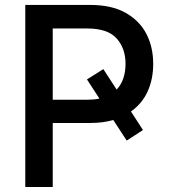

<svg xmlns="http://www.w3.org/2000/svg" viewBox="-20 -747 684 767"><path d="M340.2 -727.3Q425.1 -727.3 480.8 -696.4Q536.9 -665.1 564.5 -612.2Q592 -559.3 592 -491.8Q592 -431.1 570.1 -382.5Q548.3 -333.8 503.2 -301.5L551.1 -227.6L486.2 -185.4L432.5 -267.8Q392.8 -255.7 339.8 -255.7H190.7V0H81V-727.3ZM329.9 -348.7Q343 -348.7 354.9 -349.8Q366.8 -350.9 377.1 -353.3L327.4 -429.7L392.8 -470.9L446 -389.2Q464.1 -408.4 472.8 -434.5Q481.5 -460.6 481.5 -491.8Q481.5 -553.6 446 -593.4Q410.5 -633.2 328.5 -633.2H190.7V-348.7Z"/></svg>

Font: Inter P Medium
Style: Regular
Weight: 500
Designer: Rasmus Andersson
Foundry: rsms
Version: Version 3.018;git-588b23468